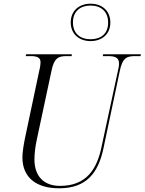

<svg xmlns="http://www.w3.org/2000/svg" viewBox="-20 -1007 781 1037"><path d="M469 -785C529 -785 576 -821 576 -885C576 -951 529 -987 469 -987C409 -987 362 -950 362 -886C362 -822 409 -785 469 -785ZM469 -795C415 -795 374 -824 374 -886C374 -946 414 -977 469 -977C524 -977 564 -946 564 -885C564 -824 524 -795 469 -795ZM299 10C447 10 511 -73 539 -207L627 -624C642 -697 667 -704 711 -704H739L741 -714H537L535 -704H560C598 -704 623 -699 623 -663C623 -654 621 -640 617 -625L528 -212C504 -98 450 -3 304 -3C218 -3 166 -54 166 -146C166 -174 170 -215 180 -259L258 -624C272 -694 296 -704 339 -704H367L368 -714H121L119 -704H145C180 -704 199 -697 199 -670C199 -661 197 -644 192 -625L115 -261C107 -223 101 -181 101 -157C101 -50 174 10 299 10Z"/></svg>

Font: Noto Serif Display SemiCondensed Light
Style: Italic
Weight: 300
Width: 4
Italic angle: -12°
Designer: Monotype Design Team
Foundry: Monotype Imaging Inc.
Version: Version 2.009